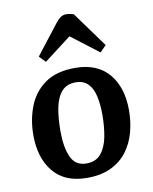

<svg xmlns="http://www.w3.org/2000/svg" viewBox="-89 -858 748 939"><g transform="rotate(-10 285.0 -388.0)"><path d="M268 15Q157 15 100.5 -54Q44 -123 44 -236Q44 -312 69.5 -378Q95 -444 151.5 -484.5Q208 -525 302 -525Q411 -525 468.5 -457.5Q526 -390 526 -276Q526 -219 512 -167Q498 -115 467.5 -74Q437 -33 387.5 -9Q338 15 268 15ZM276 -55Q324 -55 349.5 -86.5Q375 -118 384.5 -168.5Q394 -219 394 -277Q394 -328 385 -368.5Q376 -409 353.5 -432Q331 -455 292 -455Q248 -455 223 -427Q198 -399 188 -349Q178 -299 178 -232Q178 -152 200 -103.5Q222 -55 276 -55ZM469 -609 438 -578 302 -682 167 -579 137 -610 252 -758Q277 -791 303 -791Q323 -791 342 -784Z"/></g></svg>

Font: Literata 12pt SemiBold
Style: Italic
Weight: 600
Italic angle: -2°
Designer: Latin by Veronika Burian and Jose Scaglione. Greek by Irene Vlachou. Cyrillic by Vera Evstafieva
Foundry: TypeTogether
Version: Version 3.002